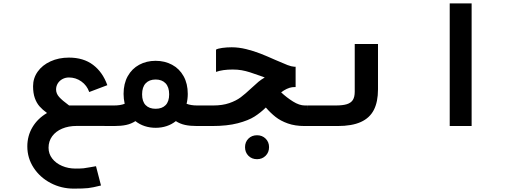

<svg xmlns="http://www.w3.org/2000/svg" viewBox="-20 -745 3040 1135"><path d="M416 370Q342.5 370 279.5 337Q216.5 304 179 246.8Q141.5 189.5 141.5 120.5Q141.5 58 172 6.8Q202.5 -44.5 258 -77Q231 -96.5 213.5 -116.5Q196 -136.5 185.8 -165.5Q175.5 -194.5 175.5 -235.5Q175.5 -283 202.8 -321.5Q230 -360 278.5 -382.2Q327 -404.5 387.5 -404.5Q473.5 -404.5 530.2 -361.5Q587 -318.5 614.5 -241.5L507.5 -201Q494 -240 461 -263.5Q428 -287 387.5 -287Q366.5 -287 349 -277.5Q331.5 -268 321.5 -251.8Q311.5 -235.5 311.5 -216Q311.5 -192 329.5 -171.8Q347.5 -151.5 388.5 -121.5H604V-0.5H433Q385 -0.5 347.2 15.5Q309.5 31.5 288.2 60.8Q267 90 267 128.5Q267 164 288.5 192Q310 220 346.8 235.8Q383.5 251.5 426.5 251.5Q458 251.5 474.2 249.8Q490.5 248 513.5 243.5L547.5 237.5L577 351.5Q528 364 500.5 367Q473 370 416 370Z M780.5 -29Q756 -13 726.2 -6.5Q696.5 0 654.5 0H598V-121.5H654.5Q691.5 -121.5 717 -131.5Q710.5 -161 710.5 -190Q710.5 -250.5 735.2 -294.8Q760 -339 803 -362.2Q846 -385.5 900 -385.5Q954 -385.5 997.2 -362.2Q1040.5 -339 1065.2 -294.8Q1090 -250.5 1090 -190Q1090 -159.5 1083 -131.5Q1109 -121.5 1145.5 -121.5H1202V0H1145.5Q1103.5 0 1073.8 -6.5Q1044 -13 1019.5 -29Q995 -9.5 964.8 0.5Q934.5 10.5 900 10.5Q866 10.5 835.5 0.5Q805 -9.5 780.5 -29ZM980 -187.5Q980 -230 958.8 -252.5Q937.5 -275 900 -275Q862.5 -275 841.2 -252.5Q820 -230 820 -187.5Q820 -145 841 -123.5Q862 -102 900 -102Q938 -102 959 -123.5Q980 -145 980 -187.5Z M1196.5 -121.5H1240.5Q1295 -121.5 1335.5 -135.5Q1376 -149.5 1403.2 -170Q1430.5 -190.5 1465.5 -223.5Q1491.5 -248 1508.2 -261.8Q1525 -275.5 1545 -287Q1536 -290 1532 -292Q1483 -309.5 1457.8 -317.5Q1432.5 -325.5 1408.5 -329.8Q1384.5 -334 1355.5 -334Q1296 -334 1257 -320V-451.5Q1266.5 -458 1293.8 -461.8Q1321 -465.5 1349.5 -465.5Q1391 -465.5 1435.8 -454.5Q1480.5 -443.5 1519.2 -428.2Q1558 -413 1610.5 -389.5Q1656 -369.5 1679.5 -360.5Q1703 -351.5 1719.5 -350.5H1727.5V-230.5Q1720.5 -230.5 1707.5 -229.5Q1692.5 -227.5 1675.2 -219.5Q1658 -211.5 1642 -199Q1674.5 -168.5 1712 -145Q1749.5 -121.5 1782 -121.5H1799.5L1801.5 0H1781Q1724.5 0 1681.5 -15.2Q1638.5 -30.5 1608.8 -54Q1579 -77.5 1551.5 -109.5Q1520.5 -79 1484.5 -56Q1448.5 -33 1386 -16.5Q1323.5 0 1232 0H1196.5ZM1428.5 125Q1428.5 94.5 1448.5 74.5Q1468.5 54.5 1499.5 54.5Q1530 54.5 1550.2 74.5Q1570.5 94.5 1570.5 125Q1570.5 155.5 1550.2 175.8Q1530 196 1499.5 196Q1468.5 196 1448.5 175.8Q1428.5 155.5 1428.5 125Z M1800 -121.5H1964Q2006 -121.5 2030.2 -129Q2054.5 -136.5 2065.8 -154Q2077 -171.5 2077 -203V-485H2214.5V-217Q2214.5 -143 2190 -95.2Q2165.5 -47.5 2113 -23.8Q2060.5 0 1975.5 0H1800Z M2768 -725V0H2638.5V-725Z"/></svg>

Font: JuliaMono ExtraBoldItalic
Style: Regular
Weight: 800
Italic angle: -9°
Monospace: yes
Designer: cormullion
Foundry: corm
Version: Version 0.049; ttfautohint (v1.8.4)